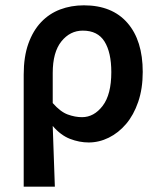

<svg xmlns="http://www.w3.org/2000/svg" viewBox="-20 -523 599 721"><path d="M69 178V-243Q69 -310 86.5 -359Q104 -408 134.5 -440Q165 -472 206 -487.5Q247 -503 295 -503Q401 -503 458.5 -437Q516 -371 516 -253Q516 -190 499 -140.5Q482 -91 453.5 -57.5Q425 -24 388.5 -6Q352 12 313 12Q278 12 243 -1.5Q208 -15 178 -50Q180 12 182 65Q184 118 186 178ZM288 -83Q333 -83 365.5 -125.5Q398 -168 398 -252Q398 -326 372.5 -367Q347 -408 291 -408Q243 -408 210.5 -367.5Q178 -327 178 -249V-136Q207 -103 234.5 -93Q262 -83 288 -83Z"/></svg>

Font: TT Toshiba Sans Medium
Style: Regular
Weight: 500
Designer: Paul D. Hunt
Foundry: Toshiba Corporation
Version: Version 2.020;PS 2.000;hotconv 1.0.86;makeotf.lib2.5.63406